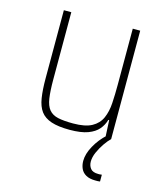

<svg xmlns="http://www.w3.org/2000/svg" viewBox="-107 -591 746 872"><g transform="rotate(15 265.5 -155.0)"><path d="M250 8Q197 8 164 -3Q131 -14 114 -37Q97 -60 91 -98Q85 -136 85 -190V-510H120V-195Q120 -140 125 -106Q130 -72 145 -54Q160 -36 187 -30Q214 -24 258 -24Q315 -24 346 -41Q377 -58 390.5 -88.5Q404 -119 406.5 -159.5Q409 -200 409 -246V-510H444V0H417L413 -81H409Q402 -56 385 -36Q368 -16 336 -4Q304 8 250 8ZM423 200Q396 200 379 190.5Q362 181 354.5 164.5Q347 148 347 128Q347 95 368 57Q389 19 421 -10L444 0Q431 12 416.5 33Q402 54 391.5 77.5Q381 101 381 122Q381 141 391.5 154.5Q402 168 428 168Q431 168 434.5 168Q438 168 445 167V199Q438 200 434 200Q430 200 423 200Z"/></g></svg>

Font: Saira SemiCondensed Thin
Style: Regular
Weight: 250
Width: 4
Designer: Hector Gatti with collaboration of the Omnibus-Type team
Foundry: Omnibus-Type
Version: Version 1.101